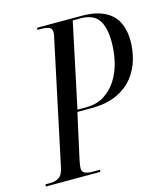

<svg xmlns="http://www.w3.org/2000/svg" viewBox="-136 -797 764 881"><g transform="rotate(-15 246.5 -357.0)"><path d="M-28 0 -26 -10H-5Q21 -10 38.5 -21.5Q56 -33 63 -70L185 -644Q188 -655 189 -662.5Q190 -670 190 -675Q190 -692 177 -698Q164 -704 140 -704H121L123 -714H336Q426 -714 473.5 -672Q521 -630 521 -543Q521 -501 508.5 -457Q496 -413 467 -376Q438 -339 389 -316Q340 -293 266 -293H201L153 -75Q148 -50 148 -39Q148 -23 160.5 -16.5Q173 -10 197 -10H233L231 0ZM244 -303Q295 -303 331 -325.5Q367 -348 390.5 -385Q414 -422 425 -468Q436 -514 436 -562Q436 -633 411 -668.5Q386 -704 326 -704H289L204 -303Z"/></g></svg>

Font: Noto Serif Display ExtraCondensed
Style: Italic
Weight: 400
Width: 2
Italic angle: -12°
Designer: Monotype Design Team
Foundry: Monotype Imaging Inc.
Version: Version 2.009